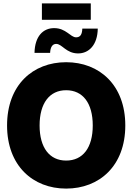

<svg xmlns="http://www.w3.org/2000/svg" viewBox="-20 -1109 787 1141"><path d="M373 11.7C570.3 11.7 724.6 -123 724.6 -363.3C724.6 -604 570.3 -739.3 373 -739.3C175.3 -739.3 22 -604 22 -363.3C22 -124.5 175.3 11.7 373 11.7ZM373 -154.8C274.4 -154.8 215.3 -231.4 215.3 -363.3C215.3 -495.6 274.4 -572.8 373 -572.8C472.7 -572.8 531.2 -495.6 531.2 -363.3C531.2 -231.4 472.7 -154.8 373 -154.8ZM444.3 -791.5C508.8 -791.5 559.6 -842.8 561 -939H469.2C467.8 -905.8 458.5 -887.2 432.1 -887.2C398.4 -887.2 372.6 -941.9 301.8 -941.9C235.8 -941.9 187 -893.1 185.1 -794.9H277.8C279.3 -828.6 291.5 -848.1 314 -848.1C349.1 -848.1 373 -791.5 444.3 -791.5ZM519.5 -1088.9H229V-991.2H519.5Z"/></svg>

Font: Raveo Display Display ExtraBold
Style: Regular
Weight: 800
Designer: Jakub Foglar, Rasmus Andersson (Inter)
Foundry: Jakubfoglar.com
Version: Version 1.100;Glyphs 3.2.3 (3260)